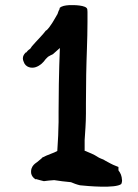

<svg xmlns="http://www.w3.org/2000/svg" viewBox="-20 -716 534 744"><path d="M72 -476C79 -455 102 -450 119 -456C136 -462 148 -474 157 -487L166 -496C171 -499 178 -503 185 -506C194 -514 202 -521 212 -530C210 -486 209 -436 208 -390C208 -358 207 -314 207 -282V-243C207 -233 206 -222 206 -211C206 -186 203 -158 202 -131C189 -123 165 -117 143 -105L142 -103C135 -97 130 -93 124 -88C123 -86 96 -75 101 -43C103 -35 108 -27 118 -21L120 -22C129 -20 139 -16 150 -14C163 -16 176 -17 190 -18C210 -15 231 -12 255 -10C264 -6 277 -1 290 2C318 5 428 15 450 -3C452 -7 453 -13 453 -16C452 -36 447 -45 439 -56V-69L429 -73C415 -78 400 -87 385 -95L384 -96C376 -100 366 -103 360 -107C344 -118 327 -124 306 -133H308V-173C310 -206 313 -239 313 -276V-315C313 -348 314 -393 314 -427C315 -492 319 -563 319 -630V-670C319 -677 318 -680 318 -681C314 -696 267 -697 247 -696C233 -695 219 -693 211 -685V-681C206 -673 205 -667 203 -662C189 -638 177 -615 160 -598L159 -599C145 -580 122 -558 104 -537L97 -527C89 -522 84 -516 81 -512L80 -513C77 -509 62 -497 72 -476Z"/></svg>

Font: Scribbler
Style: Blk
Weight: 900
Designer: Mew Too
Foundry: Cannot Into Space Fonts
Version: Version 1.001